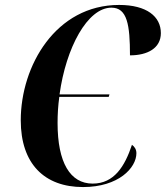

<svg xmlns="http://www.w3.org/2000/svg" viewBox="-20 -747 671 777"><path d="M316 10C460 10 532 -68 532 -127C532 -143 524 -154 514 -161C485 -74 442 -4 355 -4C264 -4 213 -89 213 -249C213 -284 215 -319 220 -355H420L423 -365H221C247 -554 334 -716 431 -716C495 -716 506 -646 506 -523C577 -523 631 -552 631 -613C631 -680 574 -727 462 -727C206 -727 64 -481 64 -260C64 -84 160 10 316 10Z"/></svg>

Font: Noto Serif Display Condensed
Style: Bold Italic
Weight: 700
Width: 3
Italic angle: -12°
Designer: Monotype Design Team
Foundry: Monotype Imaging Inc.
Version: Version 2.009